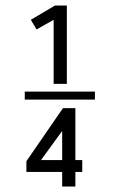

<svg xmlns="http://www.w3.org/2000/svg" viewBox="-20 -678 435 698"><path d="M70 -316V-345H325V-316ZM223 -658V-373H175V-606L113 -571L92 -606L180 -658ZM254 -285V-96H279V-53H254V0H206V-53H76V-92L209 -285ZM206 -96V-202L129 -96Z"/></svg>

Font: Unica One
Style: Regular
Weight: 400
Designer: Eduardo Rodriguez Tunni
Foundry: Eduardo Rodriguez Tunni
Version: Version 1.001